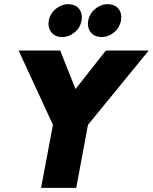

<svg xmlns="http://www.w3.org/2000/svg" viewBox="-20 -903 735 923"><path d="M346.5 0H177.5L234.5 -303L69.5 -660H269.5L343 -475L489 -660H695L403 -303ZM278.5 -725Q249.5 -725 232 -741.8Q214.5 -758.5 213 -786.5Q213 -805.5 220.5 -823.5Q228 -841.5 241.2 -854.2Q254.5 -867 272 -875Q289.5 -883 307 -883Q340.5 -883 360 -861Q373.5 -843.5 373.5 -821Q373.5 -795.5 361 -773.5Q353 -758.5 339 -748Q312 -725 278.5 -725ZM468 -725Q439 -725 421.5 -741.8Q404 -758.5 402.5 -786.5Q402.5 -805.5 410 -823.5Q417.5 -841.5 430.8 -854.2Q444 -867 461.5 -875Q479 -883 497 -883Q530.5 -883 549.5 -861Q563 -843.5 563 -821Q563 -795.5 550.5 -773.5Q542.5 -758.5 529 -748Q501.5 -725 468 -725Z"/></svg>

Font: Lucymar Sans ExtraBold
Style: Italic
Weight: 800
Italic angle: -10°
Foundry: The League of Moveable Type (original font) / Main changes by Cristiano Sobral with portions from Mirco Monsees
Version: Version 2.00;August 30, 2020;FontCreator 13.0.0.2681 64-bit